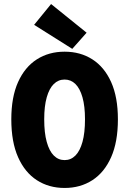

<svg xmlns="http://www.w3.org/2000/svg" viewBox="-20 -919 640 951"><path d="M300 12Q222 12 162.5 -26.5Q103 -65 69.5 -140.5Q36 -216 36 -328Q36 -438 69.5 -512.5Q103 -587 162.5 -625Q222 -663 300 -663Q378 -663 437.5 -625Q497 -587 530.5 -512.5Q564 -438 564 -328Q564 -216 530.5 -140.5Q497 -65 437.5 -26.5Q378 12 300 12ZM300 -126Q331 -126 353.5 -148.5Q376 -171 388.5 -216Q401 -261 401 -328Q401 -393 388.5 -437Q376 -481 353.5 -503Q331 -525 300 -525Q269 -525 246.5 -503Q224 -481 211.5 -437Q199 -393 199 -328Q199 -261 211.5 -216Q224 -171 246.5 -148.5Q269 -126 300 -126ZM338 -677 149 -796 233 -899 409 -757Z"/></svg>

Font: Source Code Pro ExtraLight ExtraBold
Style: Regular
Weight: 800
Monospace: yes
Version: Version 1.018;hotconv 1.0.116;makeotfexe 2.5.65601